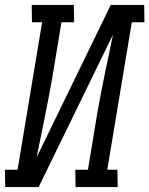

<svg xmlns="http://www.w3.org/2000/svg" viewBox="-47 -755 603 775"><path d="M-26 0 -27 -70H24L123 -665H82L81 -735H251L252 -665H201L164 -441Q150 -361 133.5 -281Q117 -201 101 -120L400 -735H535L536 -665H485L386 -70H427L428 0H258L257 -70H308L345 -294Q359 -374 375.5 -454Q392 -534 409 -615L109 0Z"/></svg>

Font: Iosevka Curly Slab
Style: Italic
Weight: 400
Italic angle: -9°
Monospace: yes
Designer: Belleve Invis
Foundry: Belleve Invis
Version: Version 22.1.2; ttfautohint (v1.8.4)